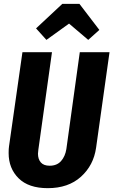

<svg xmlns="http://www.w3.org/2000/svg" viewBox="-20 -965 591 1001"><path d="M481 -195Q468 -103 402 -43.5Q336 16 229 16Q129 16 77 -35.5Q25 -87 25 -167Q25 -190 27 -202L97 -693H251L180 -185Q178 -171 178 -164Q178 -135 193 -118Q208 -101 239 -101Q277 -101 298.5 -125.5Q320 -150 326 -188L396 -693H551ZM222 -757 168 -817 305 -945H394L498 -809L440 -757L340 -842Z"/></svg>

Font: Fira Sans Extra Condensed
Style: Bold Italic
Weight: 700
Width: 3
Italic angle: -8°
Designer: Carrois Corporate & Edenspiekermann AG
Foundry: Carrois Corporate GbR & Edenspiekermann AG
Version: Version 4.203